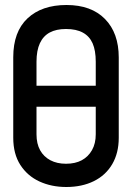

<svg xmlns="http://www.w3.org/2000/svg" viewBox="-20 -737 529 768"><path d="M121 -394V-310H368V-394ZM33 -508V-186Q33 -121 61.5 -77Q90 -33 138 -11Q186 11 245 11Q308 11 355.5 -12.5Q403 -36 429 -80.5Q455 -125 455 -186V-507Q455 -605 400 -661Q345 -717 246 -717Q147 -717 90 -663.5Q33 -610 33 -508ZM126 -200V-490Q126 -535 139.5 -564Q153 -593 179 -607Q205 -621 244 -621Q285 -621 311.5 -606.5Q338 -592 350.5 -563.5Q363 -535 363 -490V-200Q363 -163 348 -136.5Q333 -110 307 -96Q281 -82 244 -82Q208 -82 181.5 -96Q155 -110 140.5 -136Q126 -162 126 -200Z"/></svg>

Font: Advent Pro SemiBold
Style: Regular
Weight: 600
Designer: VivaRado, Andreas Kalpakidis
Foundry: VivaRado, Andreas Kalpakidis
Version: Version 3.000